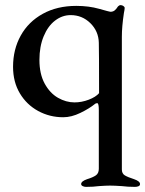

<svg xmlns="http://www.w3.org/2000/svg" viewBox="-20 -444 567 750"><path d="M297 275Q297 264 320 256Q343 249 354.5 241Q366 233 366 215V-14Q366 -41 360 -41Q354 -41 351 -38Q329 -20 294 -3Q259 14 227 14Q174 14 129 -10.5Q84 -35 57.5 -79.5Q31 -124 31 -183Q31 -251 61 -305Q91 -359 147 -390Q203 -421 278 -421Q327 -421 367.5 -409.5Q408 -398 411 -398Q421 -398 427.5 -403Q434 -408 441 -419Q446 -424 451 -424Q457 -424 462 -420.5Q467 -417 467 -413Q467 -407 464 -393Q456 -340 456 -300V218Q456 234 467.5 241Q479 248 504 256Q527 264 527 275Q527 281 521 283.5Q515 286 507 286Q479 286 456 283Q426 281 410 281Q394 281 366 283Q345 286 316 286Q309 286 303 283Q297 280 297 275ZM367 -80Q367 -246 366 -277Q365 -322 333 -353.5Q301 -385 256 -385Q223 -385 195 -363.5Q167 -342 150.5 -302Q134 -262 134 -210Q134 -155 154.5 -117.5Q175 -80 206.5 -62Q238 -44 271 -44Q299 -44 326.5 -54.5Q354 -65 367 -80Z"/></svg>

Font: EB Garamond Medium
Style: Regular
Weight: 500
Designer: Georg Duffner and Octavio Pardo
Foundry: Georg Duffner
Version: Version 1.000